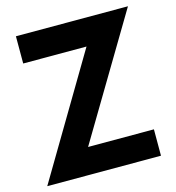

<svg xmlns="http://www.w3.org/2000/svg" viewBox="-105 -790 806 879"><g transform="rotate(-15 298.0 -350.0)"><path d="M50 -571V-700H581L238 -125H550V0H11L350 -571Z"/></g></svg>

Font: Von Semi
Style: Regular
Weight: 600
Version: Version 4.000; ttfautohint (v1.8.4.7-5d5b)